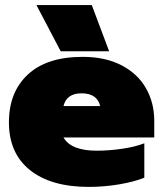

<svg xmlns="http://www.w3.org/2000/svg" viewBox="-20 -718 640 753"><path d="M123 -698H340L408 -517H218ZM15 -238Q15 -357 89.5 -426Q164 -495 304 -495Q393 -495 456.5 -462Q520 -429 552.5 -372Q585 -315 585 -244V-179H229Q258 -127 360 -127Q407 -127 458.5 -134.5Q510 -142 546 -156V-21Q506 -5 447.5 5Q389 15 328 15Q180 15 97.5 -51Q15 -117 15 -238ZM373 -302Q361 -352 300 -352Q241 -352 229 -302Z"/></svg>

Font: Prompt Black
Style: Regular
Weight: 900
Designer: Katatrad Team
Foundry: CadsonDemak
Version: Version 1.000